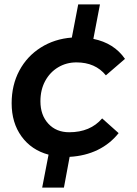

<svg xmlns="http://www.w3.org/2000/svg" viewBox="-20 -709 623 874"><path d="M445 -170 520 -103Q481 -54 424.5 -26.5Q368 1 297 5L271 145H172L201 -5Q123 -26 78 -88Q33 -150 33 -239Q33 -322 68 -387.5Q103 -453 165.5 -492.5Q228 -532 307 -538L336 -689H435L405 -532Q499 -513 549 -441L462 -366Q414 -425 328 -425Q282 -425 244.5 -402.5Q207 -380 185.5 -340Q164 -300 164 -248Q164 -185 200 -146Q236 -107 295 -107Q391 -107 445 -170Z"/></svg>

Font: TypoPRO Montserrat Alternates
Style: Italic
Weight: 500
Italic angle: -11.3°
Designer: Julieta Ulanovsky
Foundry: Julieta Ulanovsky
Version: Version 6.001